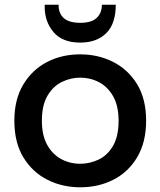

<svg xmlns="http://www.w3.org/2000/svg" viewBox="-20 -789 682 816"><path d="M41 0ZM41 0ZM321 7Q245 7 181.5 -25Q118 -57 79.5 -120Q41 -183 41 -276Q41 -366 78.5 -429Q116 -492 179 -525Q242 -558 321 -558Q397 -558 460.5 -526Q524 -494 562.5 -431.5Q601 -369 601 -276Q601 -185 563.5 -121.5Q526 -58 462.5 -25.5Q399 7 321 7ZM321 -93Q361 -93 398.5 -110.5Q436 -128 460 -168.5Q484 -209 484 -276Q484 -339 461 -379.5Q438 -420 401 -439.5Q364 -459 321 -459Q281 -459 243.5 -441Q206 -423 182 -382.5Q158 -342 158 -276Q158 -214 180.5 -173.5Q203 -133 240 -113Q277 -93 321 -93ZM321 -608Q245 -608 207.5 -652.5Q170 -697 170 -759V-769H229Q229 -692 321 -692Q369 -692 391 -713Q413 -734 413 -769H472Q472 -688 431.5 -648Q391 -608 321 -608Z"/></svg>

Font: Ulagadi Sans Medium
Style: Regular
Weight: 500
Designer: Ninad Kale (Devanagari), Jonny Pinhorn (Latin)
Foundry: Indian Type Foundry
Version: Version 3.01;March 29, 2020;FontCreator 12.0.0.2522 64-bit; 